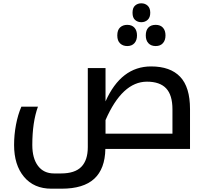

<svg xmlns="http://www.w3.org/2000/svg" viewBox="-20 -899 1242 1159"><path d="M290 240Q185 240 125 168.5Q65 97 65 -24Q65 -85 76.5 -146Q88 -207 109 -255H209Q175 -161 175 -24Q175 57 209.5 102.5Q244 148 306 148H348Q432 148 471 108Q510 68 510 -11V-488H617V-287Q711 -498 892 -498Q1008 -498 1067.5 -435.5Q1127 -373 1127 -241V0H616Q614 120 549 180Q484 240 352 240ZM1021 -92V-239Q1021 -325 983 -365.5Q945 -406 867 -406Q718 -406 617 -174V-92ZM833 -765Q811 -765 795.5 -778.5Q780 -792 780 -822Q780 -852 795.5 -865.5Q811 -879 833 -879Q856 -879 871.5 -864.5Q887 -850 887 -822Q887 -794 871.5 -779.5Q856 -765 833 -765ZM748 -621Q722 -621 705 -637Q688 -653 688 -685Q688 -718 705 -733.5Q722 -749 748 -749Q776 -749 791.5 -732Q807 -715 807 -685Q807 -656 791.5 -638.5Q776 -621 748 -621ZM920 -621Q892 -621 876 -638Q860 -655 860 -685Q860 -716 875.5 -732.5Q891 -749 920 -749Q948 -749 963.5 -732Q979 -715 979 -685Q979 -656 963.5 -638.5Q948 -621 920 -621Z"/></svg>

Font: Noto Kufi Arabic Medium
Style: Regular
Weight: 500
Designer: Monotype Design Team, David Williams, Khaled Hosny
Foundry: Google LLC
Version: Version 2.109; ttfautohint (v1.8.4.7-5d5b)